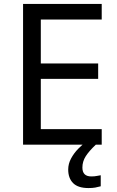

<svg xmlns="http://www.w3.org/2000/svg" viewBox="-20 -734 596 974"><path d="M496 0H97V-714H496V-635H187V-412H478V-334H187V-79H496ZM398 116Q398 161 443 161Q460 161 471.5 158.5Q483 156 491 155V211Q477 215 463 217.5Q449 220 429 220Q376 220 351 195Q326 170 326 126Q326 97 340.5 70Q355 43 376.5 21Q398 -1 418 -15L466 0Q432 32 415 58.5Q398 85 398 116Z"/></svg>

Font: Noto Sans Pahawh Hmong
Style: Regular
Weight: 400
Designer: Monotype Design Team
Foundry: Monotype Imaging Inc.
Version: Version 2.001; ttfautohint (v1.8.4.7-5d5b)